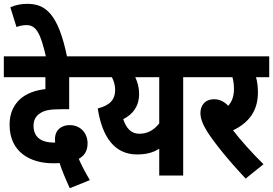

<svg xmlns="http://www.w3.org/2000/svg" viewBox="-20 -916 1425 1002"><path d="M344 66 449 24C427 -13 406 -52 391 -87C417 -102 437 -124 437 -168C437 -220 402 -263 343 -263C303 -263 267 -240 267 -190C267 -185 267 -178 268 -172C266 -172 264 -172 262 -172C189 -172 155 -205 155 -260C155 -288 166 -308 184 -321C208 -340 239 -346 299 -346H341V-513H480V-622H0V-513H217V-451C163 -445 118 -428 85 -399C52 -368 30 -327 30 -265C30 -120 141 -64 256 -64C268 -64 280 -64 291 -65C303 -27 323 20 344 66Z M221 -615H331C284 -847 216 -896 122 -896C91 -896 61 -890 34 -878L66 -775C82 -781 99 -785 119 -785C171 -785 193 -737 221 -615Z M1013 -622H467V-513H564C574 -494 581 -471 581 -448C581 -395 553 -366 490 -350C513 -202 577 -110 695 -110C743 -110 778 -119 811 -140V0H936V-513H1013ZM623 -294C674 -320 706 -361 706 -427C706 -459 698 -487 686 -513H811V-272C784 -238 751 -218 707 -218C665 -218 639 -246 623 -294Z M1355 -59C1296 -117 1236 -184 1196 -236C1276 -274 1326 -335 1326 -433C1326 -467 1322 -493 1316 -513H1385V-622H1001V-513H1193C1198 -496 1201 -475 1201 -452C1201 -414 1191 -386 1171 -364C1150 -386 1126 -398 1098 -398C1046 -398 1026 -362 1026 -326C1026 -298 1037 -269 1062 -228C1101 -168 1170 -82 1262 16Z"/></svg>

Font: Noto Sans Devanagari UI Condensed
Style: Bold
Weight: 700
Width: 3
Designer: Jelle Bosma - Monotype Design Team
Foundry: Monotype Imaging Inc.
Version: Version 2.004